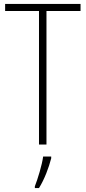

<svg xmlns="http://www.w3.org/2000/svg" viewBox="-20 -734 436 975"><path d="M216 0V-678H389V-714H6V-678H178V0ZM240 70V61H199C194 102 171 177 157 212V221H178C206 176 228 117 240 70Z"/></svg>

Font: Noto Sans Devanagari Condensed ExtraLight
Style: Regular
Weight: 200
Width: 3
Designer: Jelle Bosma - Monotype Design Team
Foundry: Monotype Imaging Inc.
Version: Version 2.004